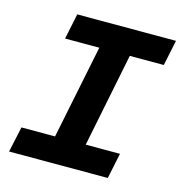

<svg xmlns="http://www.w3.org/2000/svg" viewBox="-99 -743 797 834"><g transform="rotate(15 300.0 -326.0)"><path d="M15 0 40 -115H191L277 -537H123L147 -652H591L567 -537H414L329 -115H483L459 0Z"/></g></svg>

Font: Source Code Pro
Style: Bold Italic
Weight: 700
Italic angle: -11°
Monospace: yes
Designer: Paul D. Hunt, Teo Tuominen
Foundry: Adobe Systems Incorporated
Version: Version 1.050;PS 1.000;hotconv 16.6.51;makeotf.lib2.5.65220